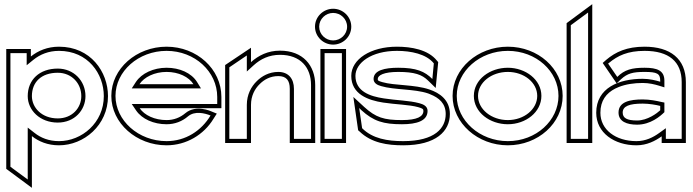

<svg xmlns="http://www.w3.org/2000/svg" viewBox="-20 -686 3324 921"><path d="M10 124 133 215V-33C166 -7 209 11 263 11C382 11 498 -85 498 -225C498 -341 415 -462 263 -462C208 -462 163 -443 128 -415V-451H10ZM30 114V-431H108V-373L140 -399C172 -425 213 -442 263 -442C402 -442 478 -332 478 -225C478 -97 372 -9 263 -9C214 -9 175 -25 145 -49L113 -74V175ZM113 -225C113 -158 171 -98 257 -98C338 -98 390 -158 390 -225C390 -298 334 -357 257 -357C169 -357 113 -303 113 -225ZM133 -225C133 -292 178 -337 257 -337C323 -337 370 -287 370 -225C370 -169 327 -118 257 -118C180 -118 133 -170 133 -225Z M514 -226C514 -95 635 11 779 11C874 11 958 -40 1004 -116L1020 -141L993 -152C993 -152 920 -186 869 -143C844 -122 814 -110 779 -110C722 -110 673 -133 650 -167H1042V-221C1042 -355 924 -462 779 -462C635 -462 514 -357 514 -226ZM534 -226C534 -344 644 -442 779 -442C915 -442 1022 -342 1022 -221V-187H612L633 -156C661 -115 717 -90 779 -90C819 -90 854 -104 882 -128C914.4 -155.2 962.2 -143.1 990 -132C946.2 -59 870.4 -9 779 -9C644 -9 534 -108 534 -226ZM612 -262H944L925 -293C898 -336 842 -361 779 -361C716 -361 659 -334 632 -293ZM649 -282C671 -316 721 -341 779 -341C837 -341 886 -317 908 -282Z M1060 0H1184V-183C1184 -226 1202 -260 1226 -283C1247 -304 1276 -321 1315 -321C1353 -321 1370 -301 1370 -260V0H1492V-278C1492 -372 1433 -443 1323 -443C1265 -443 1220 -420 1184 -388V-457L1060 -374ZM1080 -20V-363L1164 -420V-343L1197 -373C1230 -403 1271 -423 1323 -423C1422 -423 1472 -362 1472 -278V-20H1390V-260C1390 -308 1364 -341 1315 -341C1270 -341 1235 -320 1212 -297C1185 -271 1164 -232 1164 -183V-20Z M1491 -558C1491 -510 1531 -472 1578 -472C1625 -472 1665 -510 1665 -558C1665 -606 1625 -644 1578 -644C1531 -644 1491 -606 1491 -558ZM1511 -558C1511 -595 1542 -624 1578 -624C1614 -624 1645 -595 1645 -558C1645 -521 1614 -492 1578 -492C1542 -492 1511 -521 1511 -558ZM1517 0H1640V-451H1517ZM1537 -20V-431H1620V-20Z M1665 -322C1665 -234 1746 -205 1818 -194C1875 -185 1944 -184 1986 -172C2007 -166 2011 -163 2011 -154C2011 -127 1981 -110 1908 -110C1822 -110 1783 -122 1727 -173L1675 -221L1698 -61L1705 -55C1762 0 1839 11 1914 11C2072 11 2138 -57 2138 -139C2138 -206 2090 -240 2039 -257C1969 -281 1872 -275 1814 -292C1793 -298 1792 -300 1792 -307C1792 -325 1822 -341 1890 -341C1969 -341 2004 -328 2033 -300L2070 -264L2082 -388L2076 -395C2034 -448 1953 -462 1884 -462C1758 -462 1665 -402 1665 -322ZM1685 -322C1685 -384 1761 -442 1884 -442C1952 -442 2025 -427 2061 -382C2059 -356 2056 -331 2054 -307C2017.4 -343.6 1977.4 -361 1890 -361C1826 -361 1772 -349 1772 -307C1772 -288 1789 -278 1808 -273C1872 -254 1968 -260 2033 -238C2037 -237 2040 -235 2043 -234C2086 -217 2118 -190 2118 -139C2118 -72 2067 -9 1914 -9C1839.1 -9 1767.3 -20.7 1717 -71L1703 -168L1713 -158C1772 -104 1820 -90 1908 -90C1979 -90 2031 -106 2031 -154C2031 -177 2010 -186 1991 -191C1944 -204 1876 -205 1821 -214C1755.5 -223.8 1685 -247.2 1685 -322Z M2151 -226C2151 -95 2272 11 2416 11C2561 11 2679 -95 2679 -226C2679 -357 2561 -462 2416 -462C2272 -462 2151 -357 2151 -226ZM2171 -226C2171 -344 2281 -442 2416 -442C2552 -442 2659 -344 2659 -226C2659 -108 2552 -9 2416 -9C2281 -9 2171 -108 2171 -226ZM2253 -226C2253 -147 2330 -90 2416 -90C2502 -90 2577 -148 2577 -226C2577 -304 2501 -361 2416 -361C2330 -361 2253 -305 2253 -226ZM2273 -226C2273 -290 2337 -341 2416 -341C2494 -341 2557 -290 2557 -226C2557 -162 2494 -110 2416 -110C2337 -110 2273 -162 2273 -226Z M2698 0H2821V-666L2698 -575ZM2718 -20V-565L2801 -626V-20Z M2840 -145C2840 -49 2927 11 3033 11C3083 11 3123 -10 3154 -32V0H3270V-292C3270 -404 3195 -462 3072 -462C2987 -462 2933 -437 2888 -399L2871 -384L2938 -286L2959 -306C2990 -334 3015 -341 3072 -341C3132 -341 3147 -333 3147 -299V-294C3127 -300 3096 -308 3063 -308C2950 -308 2840 -265 2840 -145ZM2860 -145C2860 -203 2888 -239 2931 -261L2949 -269C2982 -282 3022 -288 3063 -288C3093 -288 3122 -281 3141 -275L3167 -267V-299C3167 -348 3132 -361 3072 -361C3010.9 -361 2975.5 -351.5 2941 -317L2897 -381L2901 -384C2943 -419 2991 -442 3072 -442C3188 -442 3250 -391 3250 -292V-20H3174V-71L3142 -48C3113 -27 3077 -9 3033 -9C2933 -9 2860 -64 2860 -145ZM2947 -146C2947 -103 2987 -88 3036 -88C3100.4 -88 3147.3 -128.3 3167 -148V-194L3152 -197C3131 -202 3097 -209 3063 -209C3002 -209 2947 -198 2947 -146ZM2967 -146C2967 -177 2999 -189 3063 -189C3094 -189 3127 -183 3147 -178V-157C3132 -143 3086 -108 3036 -108C2987 -108 2967 -120 2967 -146Z"/></svg>

Font: Charger Pro
Style: Ol
Weight: 900
Designer: Jasper
Foundry: Cannot Into Space Fonts
Version: Version 1.09